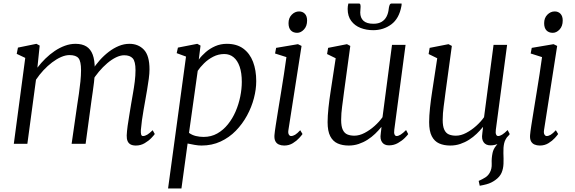

<svg xmlns="http://www.w3.org/2000/svg" viewBox="-20 -817 3267 1091"><path d="M205.5 -558 192.5 -432.5Q213 -459.5 238 -484Q263 -508.5 291.2 -527.5Q319.5 -546.5 349.2 -557.2Q379 -568 409 -568Q446.5 -568 470.8 -553Q495 -538 506.8 -506.5Q518.5 -475 518.5 -424.5Q518.5 -421 518.2 -417.2Q518 -413.5 518 -410Q518 -406.5 517.5 -402.5L504 -418Q522.5 -447.5 546.5 -474.5Q570.5 -501.5 598 -522.5Q625.5 -543.5 655.2 -555.8Q685 -568 715.5 -568Q766 -568 797.8 -534.5Q829.5 -501 829.5 -423Q829.5 -400 825.5 -369.8Q821.5 -339.5 816 -307.5Q810.5 -275.5 805.5 -247Q801 -221.5 795.8 -192Q790.5 -162.5 786.5 -133Q782.5 -103.5 780.5 -78.5Q779.5 -62 782 -53Q784.5 -44 792 -44Q804 -44 816.8 -51.8Q829.5 -59.5 847.5 -77L859.5 -55.5Q855 -48.5 840 -32.8Q825 -17 802.2 -3.5Q779.5 10 752 10Q734 10 722.2 3.8Q710.5 -2.5 705 -15.2Q699.5 -28 700 -47.5Q701 -71 705.2 -101.5Q709.5 -132 715 -164.2Q720.5 -196.5 725 -225.5Q729.5 -253 735.5 -286.2Q741.5 -319.5 745.8 -353.8Q750 -388 750 -418Q750 -468 734.2 -485.5Q718.5 -503 685.5 -503Q664 -503 639.2 -491Q614.5 -479 589.5 -457.8Q564.5 -436.5 541.8 -409.5Q519 -382.5 501.5 -352.5L519 -400Q517.5 -376.5 514.2 -349.8Q511 -323 507.2 -296.8Q503.5 -270.5 500 -247L466.5 0H387L419 -222.5Q423.5 -251 428.5 -285.2Q433.5 -319.5 437 -354Q440.5 -388.5 440.5 -418Q440.5 -468.5 426.2 -486.2Q412 -504 374.5 -504Q352.5 -504 327.2 -493Q302 -482 276.2 -462.5Q250.5 -443 227 -417.8Q203.5 -392.5 184.5 -364L135.5 0H58.5L123.5 -488L75 -511L82 -546.5L187 -568Z M935 254 1037 -495.5 984 -515 991 -546.5 1101 -568 1119.5 -558 1109.5 -478.5Q1125.5 -500.5 1149.2 -521Q1173 -541.5 1203.2 -554.8Q1233.5 -568 1269 -568Q1325.5 -568 1362.5 -540.8Q1399.5 -513.5 1417.8 -465.8Q1436 -418 1436 -356Q1436 -309.5 1422.8 -258.8Q1409.5 -208 1383.5 -160.2Q1357.5 -112.5 1320 -74Q1282.5 -35.5 1233.5 -12.8Q1184.5 10 1125 10Q1106.5 10 1085.8 6.2Q1065 2.5 1046 -1.5L1011 254ZM1054 -62Q1071 -49.5 1092.5 -44.2Q1114 -39 1137 -39Q1180 -39 1214.5 -58.5Q1249 -78 1275.2 -110.8Q1301.5 -143.5 1319 -184.2Q1336.5 -225 1345.2 -268.2Q1354 -311.5 1354 -351.5Q1354 -403 1341.8 -438.2Q1329.5 -473.5 1307.2 -491.8Q1285 -510 1254.5 -510Q1221 -510 1191.5 -494.8Q1162 -479.5 1139.5 -457.2Q1117 -435 1103.5 -414.5Z M1595 10Q1578 10 1564.8 4.2Q1551.5 -1.5 1544.8 -14.5Q1538 -27.5 1539.5 -49Q1541 -68 1546.8 -104.8Q1552.5 -141.5 1560.2 -189.5Q1568 -237.5 1576.8 -290.5Q1585.5 -343.5 1593.5 -395.8Q1601.5 -448 1607.5 -492.5L1543 -513L1549 -545L1673 -566L1693.5 -556L1619 -79Q1616 -61 1621.2 -52.5Q1626.5 -44 1633.5 -44Q1644.5 -44 1656.8 -51.2Q1669 -58.5 1686 -77L1699 -55.5Q1694.5 -48.5 1680.2 -32.8Q1666 -17 1644.2 -3.5Q1622.5 10 1595 10ZM1668.5 -630.5Q1646 -630.5 1632.8 -644.2Q1619.5 -658 1619.5 -685.5Q1619.5 -715 1637.8 -733.5Q1656 -752 1679.5 -752Q1699.5 -752 1712.2 -738.8Q1725 -725.5 1725 -700.5Q1725 -668.5 1707.2 -649.5Q1689.5 -630.5 1668.5 -630.5Z M1961.5 10Q1925.5 10 1898.5 -2Q1871.5 -14 1856.5 -43Q1841.5 -72 1841.5 -123Q1841.5 -140.5 1842.8 -161.2Q1844 -182 1846.5 -205Q1849 -228 1852 -251.2Q1855 -274.5 1858.5 -296L1887.5 -486L1838.5 -510L1844.5 -545L1951.5 -566L1970.5 -556L1934.5 -292Q1932 -270.5 1929.2 -250.5Q1926.5 -230.5 1924 -211.5Q1921.5 -192.5 1920 -173.8Q1918.5 -155 1918.5 -136Q1918.5 -99 1927.8 -79.5Q1937 -60 1954 -53Q1971 -46 1993.5 -46Q2022 -46 2052 -61.8Q2082 -77.5 2108.8 -101.5Q2135.5 -125.5 2153.5 -151L2207.5 -562H2284.5L2220.5 -80Q2218 -61.5 2222 -52.8Q2226 -44 2233.5 -44Q2243.5 -44 2256.5 -52Q2269.5 -60 2287.5 -78L2299.5 -55Q2295.5 -48.5 2280 -33Q2264.5 -17.5 2241.2 -4.2Q2218 9 2190.5 9Q2163.5 9 2151 -9Q2138.5 -27 2143.5 -57Q2143.5 -58.5 2144 -62.5Q2144.5 -66.5 2145.2 -72Q2146 -77.5 2146.5 -83.2Q2147 -89 2147.5 -94L2146.5 -95Q2131 -75.5 2111.5 -56.8Q2092 -38 2068.5 -23Q2045 -8 2018.2 1Q1991.5 10 1961.5 10ZM2020 -797Q2026 -797 2027.5 -791.5Q2029 -786 2029 -778Q2029 -771 2028 -762Q2027 -753 2027 -746Q2027 -716 2045.2 -699Q2063.5 -682 2102 -682Q2130 -682 2148.2 -692.8Q2166.5 -703.5 2176.5 -722.8Q2186.5 -742 2189 -767.5Q2190 -778 2193.5 -787.5Q2197 -797 2205 -797H2262Q2262 -793.5 2262 -790Q2262 -786.5 2261 -782.5Q2248 -711.5 2203.5 -678.5Q2159 -645.5 2100.5 -645.5Q2062 -645.5 2029 -658.2Q1996 -671 1975.8 -698Q1955.5 -725 1955.5 -766.5Q1955.5 -774 1956.5 -781.8Q1957.5 -789.5 1959.5 -797Z M2706 238.5 2700 211Q2722.5 201 2737.8 191.2Q2753 181.5 2762.5 165Q2775.5 143 2774 112.5Q2772.5 82 2779 51.5Q2783.5 30.5 2797.5 13Q2811.5 -4.5 2819.5 -15.5L2870 -48.5Q2850 -26 2844.8 -2.8Q2839.5 20.5 2840.5 52.5Q2842 85.5 2841 113.5Q2840 141.5 2830 164.8Q2820 188 2794 206.5Q2783.5 214 2771.5 220Q2759.5 226 2744 230.2Q2728.5 234.5 2706 238.5ZM2538.5 10Q2502.5 10 2475.5 -2Q2448.5 -14 2433.5 -43Q2418.5 -72 2418.5 -123Q2418.5 -140.5 2419.8 -161.2Q2421 -182 2423.5 -205Q2426 -228 2429 -251.2Q2432 -274.5 2435.5 -296L2464.5 -486L2415.5 -510L2421.5 -545L2528.5 -566L2547.5 -556L2511.5 -292Q2509 -270.5 2506.2 -250.5Q2503.5 -230.5 2501 -211.5Q2498.5 -192.5 2497 -173.8Q2495.5 -155 2495.5 -136Q2495.5 -99 2504.8 -79.5Q2514 -60 2531 -53Q2548 -46 2570.5 -46Q2599 -46 2629 -61.8Q2659 -77.5 2685.8 -101.5Q2712.5 -125.5 2730.5 -151L2784.5 -562H2861.5L2797.5 -80Q2795 -61.5 2799 -52.8Q2803 -44 2810.5 -44Q2820.5 -44 2833.5 -52Q2846.5 -60 2864.5 -78L2876.5 -55Q2872.5 -48.5 2857 -33Q2841.5 -17.5 2818.2 -4.2Q2795 9 2767.5 9Q2740.5 9 2728 -9Q2715.5 -27 2720.5 -57Q2720.5 -58.5 2721 -62.5Q2721.5 -66.5 2722.2 -72Q2723 -77.5 2723.5 -83.2Q2724 -89 2724.5 -94L2723.5 -95Q2708 -75.5 2688.5 -56.8Q2669 -38 2645.5 -23Q2622 -8 2595.2 1Q2568.5 10 2538.5 10Z M3047.5 10Q3030.5 10 3017.2 4.2Q3004 -1.5 2997.2 -14.5Q2990.5 -27.5 2992 -49Q2993.5 -68 2999.2 -104.8Q3005 -141.5 3012.8 -189.5Q3020.5 -237.5 3029.2 -290.5Q3038 -343.5 3046 -395.8Q3054 -448 3060 -492.5L2995.5 -513L3001.5 -545L3125.5 -566L3146 -556L3071.5 -79Q3068.5 -61 3073.8 -52.5Q3079 -44 3086 -44Q3097 -44 3109.2 -51.2Q3121.5 -58.5 3138.5 -77L3151.5 -55.5Q3147 -48.5 3132.8 -32.8Q3118.5 -17 3096.8 -3.5Q3075 10 3047.5 10ZM3121 -630.5Q3098.5 -630.5 3085.2 -644.2Q3072 -658 3072 -685.5Q3072 -715 3090.2 -733.5Q3108.5 -752 3132 -752Q3152 -752 3164.8 -738.8Q3177.5 -725.5 3177.5 -700.5Q3177.5 -668.5 3159.8 -649.5Q3142 -630.5 3121 -630.5Z"/></svg>

Font: Merriweather 7pt Light
Style: Italic
Weight: 300
Italic angle: -7.8°
Designer: Eben Sorkin
Foundry: Eben Sorkin
Version: Version 2.200;gftools[0.9.31]